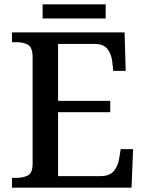

<svg xmlns="http://www.w3.org/2000/svg" viewBox="-20 -863 671 883"><path d="M35 0V-45H56Q86 -45 108 -56Q130 -67 130 -110V-599Q130 -645 108.5 -657Q87 -669 56 -669H35V-714H553L558 -537H501L496 -581Q492 -615 474 -638Q456 -661 415 -661H247V-399H487V-347H247V-53H442Q484 -53 503.5 -76.5Q523 -100 528 -133L535 -177H592L585 0ZM176 -778V-843H466V-778Z"/></svg>

Font: Noto Serif NP Hmong Medium
Style: Regular
Weight: 500
Designer: Dalton Maag Ltd
Foundry: Dalton Maag Ltd
Version: Version 1.001; ttfautohint (v1.8.4.7-5d5b)